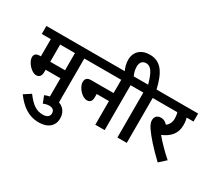

<svg xmlns="http://www.w3.org/2000/svg" viewBox="-199 -1291 2182 1955"><g transform="rotate(30 892.0 -314.0)"><path d="M500 -528H588V-622H0V-528H106V-326H94C46 -326 31 -303 31 -273C31 -216 103 -135 158 -135C194 -135 216 -155 216 -206V-232H390V0H500ZM390 -528V-326H216V-528Z M332 0 364 82C385 72 408 66 433 66C466 66 495 81 495 120C495 158 467 179 418 179C343 179 289 142 219 49L139 101C214 201 297 268 424 268C532 268 593 209 593 124C593 38 535 -22 438 -22C403 -22 366 -15 332 0Z M575 -622V-528H934V-372H671C619 -372 605 -346 605 -312C605 -252 677 -172 733 -172C770 -172 790 -193 790 -238V-278H934V0H1044V-528H1132V-622Z M924 -615H1030C1015 -647 1003 -680 1003 -723C1003 -771 1026 -802 1071 -802C1130 -802 1164 -740 1196 -622H1119V-528H1194V0H1304V-528H1393V-622H1295C1255 -793 1196 -896 1061 -896C956 -896 893 -833 893 -741C893 -700 903 -659 924 -615Z M1753 -55C1684 -115 1614 -187 1566 -245C1657 -284 1714 -343 1714 -444C1714 -480 1710 -507 1703 -528H1784V-622H1379V-528H1594C1600 -509 1604 -485 1604 -460C1604 -416 1589 -383 1556 -359C1535 -384 1510 -397 1480 -397C1429 -397 1410 -363 1410 -331C1410 -307 1417 -282 1444 -242C1485 -181 1571 -84 1676 15Z"/></g></svg>

Font: Noto Sans SemiCondensed SemiBold
Style: Italic
Weight: 600
Width: 4
Italic angle: -12°
Designer: Monotype Design Team
Foundry: Monotype Imaging Inc.
Version: Version 2.013